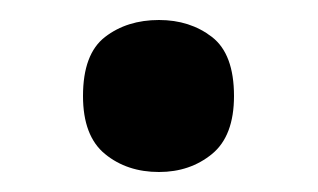

<svg xmlns="http://www.w3.org/2000/svg" viewBox="-20 -448 318 192"><path d="M63 -352Q63 -394 85 -411Q107 -428 139 -428Q170 -428 192 -411Q214 -394 214 -352Q214 -312 192 -294Q170 -276 139 -276Q107 -276 85 -294Q63 -312 63 -352Z"/></svg>

Font: Noto Sans New Tai Lue SemiBold
Style: Regular
Weight: 600
Version: Version 2.003